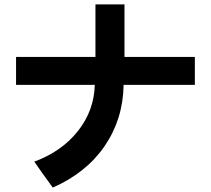

<svg xmlns="http://www.w3.org/2000/svg" viewBox="-20 -732 960 873"><path d="M866 -346H542V-344Q539 -189 455.5 -67.5Q372 54 220 121Q202 97 168 49L136 3Q262 -44 335 -137Q408 -230 411 -346H53V-473H414V-712H546V-473H866Z"/></svg>

Font: BM Euljiro oraeorae
Style: Regular
Weight: 400
Designer: Bongjin Kim; Bomjun Kim; Myungsoo Han; Hyesun Chae; Mikyoung Jeong; Wujin Sim; Minjae Kang; Suwha Jang;
Foundry: Sandoll Inc.
Version: Version 1.000;hotconv 1.0.109;makeexe 2.5.65596